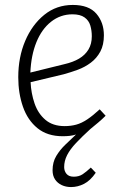

<svg xmlns="http://www.w3.org/2000/svg" viewBox="-20 -538 491 778"><path d="M54 -225Q54 -306 82 -372Q110 -438 159.5 -478Q209 -518 275 -518Q340 -518 370.5 -482.5Q401 -447 401 -395Q401 -356 386.5 -329Q372 -302 348 -284Q324 -266 295.5 -255.5Q267 -245 238 -237L104 -205Q106 -160 120 -119Q134 -78 164 -52.5Q194 -27 242 -27Q267 -27 289 -33Q311 -39 334 -54.5Q357 -70 384 -95L408 -69Q393 -54 378 -41.5Q363 -29 346 -15Q312 16 288 41.5Q264 67 252 90.5Q240 114 240 139Q240 155 249.5 166.5Q259 178 279 178Q300 178 315 168Q330 158 348 141L368 162Q346 194 320.5 207Q295 220 268 220Q247 220 230 212Q213 204 203 189Q193 174 193 152Q193 119 208 94Q223 69 245 48Q267 27 288 7Q276 11 262.5 12.5Q249 14 234 14Q172 14 132 -18.5Q92 -51 73 -105.5Q54 -160 54 -225ZM103 -244 241 -278Q276 -286 300.5 -300.5Q325 -315 338.5 -337.5Q352 -360 352 -391Q352 -414 346 -434.5Q340 -455 322.5 -467.5Q305 -480 274 -480Q225 -480 187 -450Q149 -420 127.5 -367Q106 -314 103 -244Z"/></svg>

Font: Literata 18pt ExtraLight
Style: Italic
Weight: 250
Italic angle: -2°
Designer: Latin by Veronika Burian and Jose Scaglione. Greek by Irene Vlachou. Cyrillic by Vera Evstafieva
Foundry: TypeTogether
Version: Version 3.103;gftools[0.9.29]